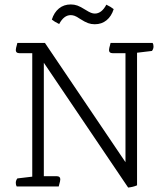

<svg xmlns="http://www.w3.org/2000/svg" viewBox="-20 -838 751 863"><path d="M556 5 177 -556V-46H235Q251 -46 251 -32Q251 -25 246 -8L244 0H55Q51 -6 51 -16Q51 -27 58 -36L125 -44V-599H67Q51 -599 51 -613Q51 -620 56 -637L58 -645H182L544 -109V-599H486Q470 -599 470 -613Q470 -620 475 -637L477 -645H666Q670 -639 670 -629Q670 -618 663 -609L596 -601V-5Q587 -1 576.5 1.5Q566 4 556 5ZM491 -797Q481 -765 459 -747Q437 -729 406 -729Q390 -729 376 -734Q362 -739 340 -753Q324 -764 315 -767Q306 -770 298 -770Q267 -770 246 -730Q225 -740 213 -750Q223 -782 245 -800Q267 -818 298 -818Q314 -818 328 -813Q342 -808 364 -794Q380 -784 389 -780.5Q398 -777 406 -777Q437 -777 458 -817Q479 -807 491 -797Z"/></svg>

Font: Scope One
Style: Regular
Weight: 400
Designer: Dalton Maag Ltd
Foundry: Dalton Maag Ltd
Version: Version 1.001; ttfautohint (v1.4.1) -l 11 -r 50 -G 50 -x 14 